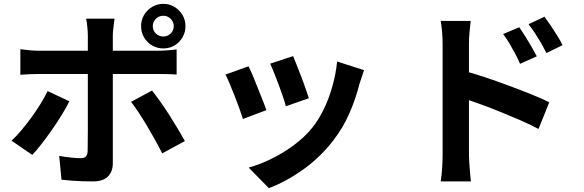

<svg xmlns="http://www.w3.org/2000/svg" viewBox="-20 -886 3040 999"><path d="M775 -750Q775 -727 791 -711.5Q807 -696 830 -696Q852 -696 868 -711.5Q884 -727 884 -750Q884 -772 868 -788Q852 -804 830 -804Q807 -804 791 -788Q775 -772 775 -750ZM714 -750Q714 -782 729.5 -808Q745 -834 771.5 -850Q798 -866 830 -866Q862 -866 888 -850Q914 -834 929.5 -808Q945 -782 945 -750Q945 -718 929.5 -691.5Q914 -665 888 -649.5Q862 -634 830 -634Q798 -634 771.5 -649.5Q745 -665 729.5 -691.5Q714 -718 714 -750ZM576 -789Q575 -782 573 -766Q571 -750 569 -732.5Q567 -715 567 -702Q567 -672 567 -636Q567 -600 567 -564.5Q567 -529 567 -500Q567 -480 567 -444Q567 -408 567 -363Q567 -318 567 -269.5Q567 -221 567 -175.5Q567 -130 567 -93.5Q567 -57 567 -36Q567 7 541.5 32.5Q516 58 463 58Q436 58 408 57Q380 56 353 54Q326 52 300 49L288 -75Q320 -69 350.5 -66Q381 -63 399 -63Q419 -63 427 -71.5Q435 -80 436 -99Q436 -108 436.5 -138Q437 -168 437 -209Q437 -250 437 -296Q437 -342 437 -384Q437 -426 437 -457Q437 -488 437 -500Q437 -518 437 -554.5Q437 -591 437 -632Q437 -673 437 -702Q437 -722 434 -749.5Q431 -777 428 -789ZM86 -630Q109 -627 134 -624.5Q159 -622 183 -622Q195 -622 231.5 -622Q268 -622 319 -622Q370 -622 428.5 -622Q487 -622 546.5 -622Q606 -622 657.5 -622Q709 -622 747 -622Q785 -622 800 -622Q821 -622 849.5 -624Q878 -626 899 -629V-498Q876 -500 849 -500.5Q822 -501 801 -501Q786 -501 748.5 -501Q711 -501 659.5 -501Q608 -501 549 -501Q490 -501 431 -501Q372 -501 321 -501Q270 -501 233.5 -501Q197 -501 183 -501Q161 -501 134.5 -500Q108 -499 86 -497ZM341 -359Q324 -325 300 -286Q276 -247 248.5 -208Q221 -169 195 -135.5Q169 -102 148 -80L40 -154Q65 -177 91.5 -208.5Q118 -240 143.5 -275Q169 -310 190.5 -345Q212 -380 228 -412ZM771 -415Q790 -391 813.5 -358Q837 -325 861 -287.5Q885 -250 906 -214.5Q927 -179 942 -152L824 -88Q808 -120 787.5 -157Q767 -194 745 -231Q723 -268 701.5 -300.5Q680 -333 662 -356Z M1505 -594Q1512 -578 1523.5 -548.5Q1535 -519 1548 -485.5Q1561 -452 1571 -422Q1581 -392 1587 -375L1467 -333Q1463 -352 1453 -381Q1443 -410 1431 -442.5Q1419 -475 1407 -505Q1395 -535 1386 -555ZM1874 -521Q1866 -497 1860.5 -480Q1855 -463 1850 -448Q1831 -372 1798 -296.5Q1765 -221 1714 -155Q1644 -65 1555.5 -2.5Q1467 60 1379 93L1274 -14Q1329 -29 1390 -58.5Q1451 -88 1508 -130Q1565 -172 1606 -223Q1640 -266 1666.5 -321.5Q1693 -377 1710.5 -440.5Q1728 -504 1734 -566ZM1273 -541Q1283 -522 1295.5 -492Q1308 -462 1321 -429Q1334 -396 1346.5 -365Q1359 -334 1366 -313L1244 -267Q1238 -287 1226.5 -319Q1215 -351 1201 -386.5Q1187 -422 1174.5 -452Q1162 -482 1153 -498Z M2682 -744Q2696 -724 2713 -697Q2730 -670 2745.5 -643Q2761 -616 2773 -593L2686 -554Q2672 -586 2658.5 -611Q2645 -636 2631 -659.5Q2617 -683 2598 -709ZM2813 -799Q2828 -779 2845.5 -753Q2863 -727 2879.5 -700.5Q2896 -674 2907 -651L2823 -610Q2807 -642 2792.5 -666.5Q2778 -691 2763.5 -713.5Q2749 -736 2730 -760ZM2283 -81Q2283 -101 2283 -144.5Q2283 -188 2283 -245.5Q2283 -303 2283 -365.5Q2283 -428 2283 -486.5Q2283 -545 2283 -590Q2283 -635 2283 -656Q2283 -683 2280.5 -717Q2278 -751 2273 -777H2429Q2426 -751 2423 -719Q2420 -687 2420 -656Q2420 -629 2420 -581Q2420 -533 2420 -474.5Q2420 -416 2420 -355Q2420 -294 2420 -238.5Q2420 -183 2420 -141.5Q2420 -100 2420 -81Q2420 -68 2421.5 -42.5Q2423 -17 2425.5 10Q2428 37 2430 58H2273Q2278 29 2280.5 -11.5Q2283 -52 2283 -81ZM2391 -518Q2441 -505 2502.5 -484.5Q2564 -464 2627 -440.5Q2690 -417 2746 -394.5Q2802 -372 2838 -354L2782 -215Q2739 -238 2688 -260Q2637 -282 2584.5 -303.5Q2532 -325 2482 -343Q2432 -361 2391 -374Z"/></svg>

Font: Noto Sans KR
Style: Bold
Weight: 700
Designer: Ryoko NISHIZUKA  (kana, bopomofo & ideographs); Paul D. Hunt (Latin, Greek & Cyrillic); Sandoll Communications , Soo-you
Foundry: Adobe
Version: Version 2.004-H2;hotconv 1.0.118;makeotfexe 2.5.65603